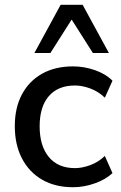

<svg xmlns="http://www.w3.org/2000/svg" viewBox="-20 -775 507 804"><path d="M286 9Q211 9 156.5 -22.5Q102 -54 72 -111.5Q42 -169 42 -247Q42 -324 72 -380Q102 -436 156.5 -466.5Q211 -497 286 -497Q332 -497 377 -481.5Q422 -466 451 -437L419 -366Q392 -392 358 -404.5Q324 -417 294 -417Q223 -417 184.5 -372.5Q146 -328 146 -246Q146 -164 184.5 -117.5Q223 -71 294 -71Q324 -71 358 -83.5Q392 -96 419 -122L451 -50Q422 -23 376.5 -7Q331 9 286 9ZM124 -553 234 -755H326L436 -553H369L280 -693L191 -553Z"/></svg>

Font: Nunito Sans 12pt ExtraLight 12pt SemiBold
Style: Regular
Weight: 600
Version: Version 3.101;gftools[0.9.27]